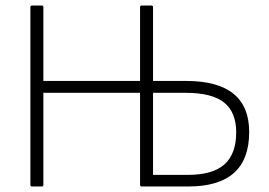

<svg xmlns="http://www.w3.org/2000/svg" viewBox="-20 -675 972 695"><path d="M96 0Q90 0 90 -6V-649Q90 -655 96 -655H131Q137 -655 137 -649V-382H487V-649Q487 -655 493 -655H528Q534 -655 534 -649V-382H654Q882 -382 882 -197Q882 0 662 0H493Q487 0 487 -6V-339H137V-6Q137 0 131 0ZM534 -42H660Q750 -42 792.5 -80Q835 -118 835 -196Q835 -269 791 -304Q747 -339 653 -339H534Z"/></svg>

Font: Sofia Sans Semi Condensed Light
Style: Regular
Weight: 300
Designer: Botio Nikoltchev, Ani Petrova
Foundry: lettersoup
Version: Version 4.100; ttfautohint (v1.8.4.7-5d5b)